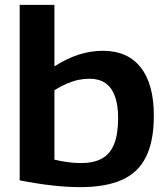

<svg xmlns="http://www.w3.org/2000/svg" viewBox="-20 -760 689 790"><path d="M61 -18V-740H204V-487Q256 -520 304.5 -535.5Q353 -551 404 -551Q505 -551 559 -482.5Q613 -414 613 -284Q613 -180 581 -115Q549 -50 482 -20Q415 10 309 10Q257 10 194.5 3Q132 -4 61 -18ZM204 -103Q234 -96 261.5 -92.5Q289 -89 313 -89Q365 -89 399 -107.5Q433 -126 449.5 -167Q466 -208 466 -274Q466 -329 452.5 -365Q439 -401 413 -418.5Q387 -436 349 -436Q326 -436 303.5 -431.5Q281 -427 256.5 -416.5Q232 -406 204 -389Z"/></svg>

Font: Georama SemiExpanded SemiBold
Style: Regular
Weight: 600
Width: 6
Designer: Jean-Baptiste Levee
Foundry: Production Type
Version: Version 1.001